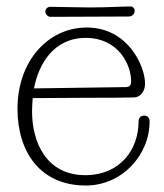

<svg xmlns="http://www.w3.org/2000/svg" viewBox="-20 -562 508 593"><path d="M85 -289C99 -363 145 -445 245 -445C344 -445 385 -364 385 -311C385 -300 381 -293 368 -293ZM81 -259C118 -259 220 -260 252 -260C305 -260 359 -260 393 -261C417 -262 428 -283 428 -304C428 -358 375 -477 248 -477C129 -477 34 -374 34 -226C34 -92 105 11 245 11C356 11 442 -82 442 -187C442 -198 436 -205 425 -205C415 -205 408 -198 408 -187C408 -101 352 -21 243 -21C123 -21 79 -123 79 -218C79 -230 80 -245 81 -259ZM385 -542C353 -542 312 -539 257 -539C223 -539 155 -541 136 -541C125 -541 120 -533 120 -526C120 -519 127 -510 136 -510C183 -510 324 -511 377 -511C392 -511 396 -523 396 -529C396 -536 390 -542 385 -542Z"/></svg>

Font: Life Savers
Style: Regular
Weight: 400
Designer: Pablo Impallari, Rodrigo Fuenzalida, Brenda Gallo
Foundry: Pablo Impallari, Rodrigo Fuenzalida, Brenda Gallo
Version: Version 3.000